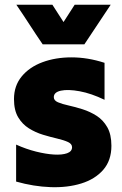

<svg xmlns="http://www.w3.org/2000/svg" viewBox="-20 -775 515 810"><path d="M450 -160Q450 -160 450 -160Q450 -160 450 -160Q450 -98 415.5 -58.5Q381 -19 323 -1Q265 17 193.5 14.5Q122 12 48 -9Q48 -47 48 -87Q48 -127 48 -165Q90 -146 132 -135.5Q174 -125 208 -123Q242 -121 263 -128.5Q284 -136 284 -154Q284 -168 266.5 -176Q249 -184 221 -190.5Q193 -197 161.5 -206.5Q130 -216 102 -233.5Q74 -251 56.5 -280.5Q39 -310 39 -357Q39 -413 71.5 -452.5Q104 -492 159 -512.5Q214 -533 282 -533Q350 -533 421 -510Q421 -472 421 -432Q421 -392 421 -354Q365 -381 316 -390Q267 -399 237 -392.5Q207 -386 207 -365Q207 -351 224.5 -343.5Q242 -336 269.5 -330Q297 -324 328.5 -314Q360 -304 387.5 -286.5Q415 -269 432.5 -238.5Q450 -208 450 -160ZM447 -755Q419 -714 391.5 -671.5Q364 -629 336 -588Q293 -588 248.5 -588Q204 -588 160 -588Q132 -629 104.5 -671.5Q77 -714 49 -755Q87 -755 125.5 -755Q164 -755 201 -755Q213 -737 224.5 -718.5Q236 -700 248 -682Q260 -700 271.5 -718.5Q283 -737 295 -755Q333 -755 371.5 -755Q410 -755 447 -755Z"/></svg>

Font: Tilt Warp
Style: Regular
Weight: 400
Designer: Andy Clymer
Foundry: Andy Clymer
Version: Version 1.000